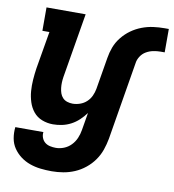

<svg xmlns="http://www.w3.org/2000/svg" viewBox="-83 -593 805 889"><g transform="rotate(10 319.5 -148.5)"><path d="M219 223Q192 223 166 220Q140 217 116 208.5Q92 200 72 185Q52 170 38 149.5Q24 129 19.5 103.5Q15 78 18 51H150Q148 65 153 78Q158 91 168 99Q178 107 191.5 110Q205 113 219 113Q238 113 257 105.5Q276 98 290.5 83Q305 68 313 49Q321 30 324 11L338 -72Q325 -54 308 -38Q291 -22 271 -11.5Q251 -1 229.5 3.5Q208 8 187 8Q160 8 135.5 -1.5Q111 -11 95 -30.5Q79 -50 71 -75Q63 -100 61 -126Q59 -152 61 -179.5Q63 -207 67 -234L97 -410H64V-520H248L197 -216Q195 -203 194.5 -190Q194 -177 195.5 -164Q197 -151 201 -139.5Q205 -128 213.5 -119Q222 -110 234.5 -106Q247 -102 260 -102Q277 -102 294.5 -108Q312 -114 325.5 -126.5Q339 -139 346.5 -155.5Q354 -172 357 -189L382 -338Q386 -364 395.5 -389.5Q405 -415 423 -437.5Q441 -460 464 -476.5Q487 -493 513.5 -503Q540 -513 566.5 -516.5Q593 -520 619 -520H639V-410H619Q603 -410 585.5 -406.5Q568 -403 552.5 -394Q537 -385 527 -369.5Q517 -354 515 -338L454 29Q449 56 440 82Q431 108 414.5 131.5Q398 155 375 173.5Q352 192 326 203Q300 214 273 218.5Q246 223 219 223Z"/></g></svg>

Font: Iosevka Etoile Extrabold
Style: Italic
Weight: 800
Italic angle: -9°
Designer: Belleve Invis
Foundry: Belleve Invis
Version: Version 22.1.2; ttfautohint (v1.8.4)